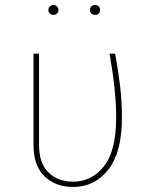

<svg xmlns="http://www.w3.org/2000/svg" viewBox="-20 -732 597 762"><path d="M464 -266Q464 -128 410 -59Q356 10 270 10Q200 10 156.5 -32.5Q113 -75 113 -155V-519H135V-156Q135 -84 172.5 -47.5Q210 -11 270 -11Q344 -11 392.5 -72Q441 -133 441 -266Q441 -371 415 -519H437Q450 -448 457 -388Q464 -328 464 -266ZM212 -692Q212 -684 206.5 -678.5Q201 -673 192 -673Q183 -673 177.5 -678.5Q172 -684 172 -692Q172 -700 177.5 -706Q183 -712 192 -712Q201 -712 206.5 -706Q212 -700 212 -692ZM377 -692Q377 -684 372 -678.5Q367 -673 358 -673Q348 -673 342.5 -678.5Q337 -684 337 -692Q337 -701 342.5 -706.5Q348 -712 358 -712Q367 -712 372 -706.5Q377 -701 377 -692Z"/></svg>

Font: Fira Sans Thin
Style: Regular
Weight: 100
Designer: bBox Type GmbH & Carrois Corporate GbR & Edenspiekermann AG
Foundry: bBox Type GmbH & Carrois Corporate GbR & Edenspiekermann AG
Version: Version 4.301